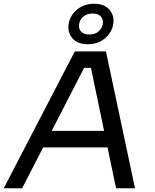

<svg xmlns="http://www.w3.org/2000/svg" viewBox="-50 -1004 826 1024"><path d="M68 0H-30L349 -730H515L670 0H569L430 -666L474 -642H356L411 -666ZM543 -218H162L209 -306H524ZM418 -768Q363 -768 336 -800Q309 -832 316 -876Q323 -920 360 -952Q397 -984 452 -984Q507 -984 534 -952Q561 -920 554 -876Q547 -832 510 -800Q473 -768 418 -768ZM426 -820Q456 -820 475 -836Q494 -852 498 -876Q502 -900 488 -916Q474 -932 444 -932Q414 -932 395 -916Q376 -900 372 -876Q368 -852 382 -836Q396 -820 426 -820Z"/></svg>

Font: Sora Variable Italic
Style: Regular
Weight: 400
Designer: Jonathan Barnbrook, Julián Moncada
Foundry: Barnbrook Fonts
Version: Version 2.000